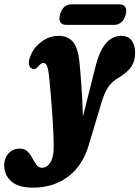

<svg xmlns="http://www.w3.org/2000/svg" viewBox="-122 -618 642 883"><path d="M317.5 -313Q352.5 -453 435.5 -453Q467.5 -453 483.5 -431.2Q499.5 -409.5 499.5 -375.5Q499.5 -339 483.2 -313.2Q467 -287.5 423.5 -260.5Q390.5 -242 372.8 -213.2Q355 -184.5 342.5 -138.5L288.5 41Q261.5 140 193.8 192.5Q126 245 29 245Q-37 245 -69.8 216.2Q-102.5 187.5 -102.5 142.5Q-102.5 109 -82.5 87.2Q-62.5 65.5 -31 65.5Q-8.5 65.5 4.8 78.8Q18 92 27 109.5Q36 127 45.8 140.2Q55.5 153.5 71.5 153.5Q94 153.5 109.5 129.2Q125 105 125 56Q125 29 123.2 -12Q121.5 -53 118 -100.5Q114.5 -148 110.5 -195Q106.5 -242 102 -280Q98.5 -308.5 92.2 -318.5Q86 -328.5 77 -328.5Q66.5 -328.5 52.5 -311Q39 -294.5 22.5 -304Q12 -310 10.8 -326Q9.5 -342 21 -368Q36 -402.5 71 -427.8Q106 -453 149 -453Q190.5 -453 213.2 -425.8Q236 -398.5 243 -337Q248 -287 252.5 -222.2Q257 -157.5 259.5 -82.5ZM154 -550.5Q167 -598 207 -598H428Q446.5 -598 454.2 -585.8Q462 -573.5 456 -550.5Q450 -527.5 435.8 -515.5Q421.5 -503.5 403 -503.5H182.5Q163.5 -503.5 155.8 -515.8Q148 -528 154 -550.5Z"/></svg>

Font: Fraunces 144pt SuperSoft
Style: Bold Italic
Weight: 700
Italic angle: -16°
Version: Version 1.000;[0bf87f6ff]